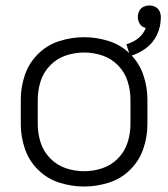

<svg xmlns="http://www.w3.org/2000/svg" viewBox="-20 -674 615 702"><path d="M456 -469 442 -512Q497 -529 513 -572Q508 -573 504 -575Q494 -580 489 -590.5Q484 -601 484 -612Q484 -623 489 -633.5Q494 -644 504.5 -649Q515 -654 526 -654Q537 -654 547.5 -649Q558 -644 563 -633.5Q568 -623 568 -612V-609Q568 -577 554 -547Q540 -517 513.5 -497.5Q487 -478 456 -469ZM288 8Q242 8 197.5 -6Q153 -20 119.5 -53Q86 -86 71 -130Q56 -174 56 -220V-310Q56 -356 71 -400Q86 -444 119.5 -477Q153 -510 197.5 -524Q242 -538 288 -538Q333 -538 377.5 -524Q422 -510 455.5 -477Q489 -444 504 -400Q519 -356 519 -310V-220Q519 -174 504 -130Q489 -86 455.5 -53Q422 -20 377.5 -6Q333 8 288 8ZM288 -48Q322 -48 354.5 -59Q387 -70 411.5 -95Q436 -120 446.5 -153Q457 -186 457 -220V-310Q457 -344 446.5 -377Q436 -410 411.5 -435Q387 -460 354.5 -471Q322 -482 288 -482Q253 -482 220.5 -471Q188 -460 163.5 -435Q139 -410 128.5 -377Q118 -344 118 -310V-220Q118 -186 128.5 -153Q139 -120 163.5 -95Q188 -70 220.5 -59Q253 -48 288 -48Z"/></svg>

Font: Jozsika Light
Style: Regular
Weight: 300
Monospace: yes
Designer: Belleve Invis
Foundry: Belleve Invis
Version: 2.1.0